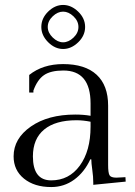

<svg xmlns="http://www.w3.org/2000/svg" viewBox="-20 -738 545 776"><path d="M173 -629Q173 -606 193 -586.5Q213 -567 235 -567Q257 -567 277 -586Q297 -605 297 -629Q297 -653 277 -672Q257 -691 235 -691Q213 -691 193 -672Q173 -653 173 -629ZM147 -629Q147 -664 174.5 -691Q202 -718 235 -718Q268 -718 296 -691Q324 -664 324 -629Q324 -594 296 -567Q268 -540 235 -540Q202 -540 174.5 -567.5Q147 -595 147 -629ZM417 -311V-71Q417 -40 422.5 -30Q428 -20 450 -20Q453 -20 459.5 -20.5Q466 -21 470 -21L487 -22L488 -4L357 9V1Q357 -24 353 -51.5Q349 -79 349 -94H345Q321 -42 280 -12Q239 18 187 18Q119 18 77 -16Q35 -50 35 -106Q35 -178 104.5 -226.5Q174 -275 284 -275Q318 -275 346 -270V-320Q346 -453 236 -453Q185 -453 158 -434.5Q131 -416 115 -372V-364H98V-435Q153 -479 235 -479Q324 -479 370.5 -436Q417 -393 417 -311ZM187 -9Q259 -9 302.5 -68.5Q346 -128 346 -226V-246Q316 -252 289 -252Q204 -252 158.5 -214.5Q113 -177 113 -106Q113 -9 187 -9Z"/></svg>

Font: Foglihten068fMac
Style: Regular
Weight: 500
Designer: gluk (gluksza@wp.pl)
Foundry: gluk (gluksza@wp.pl)
Version: Version 0.68